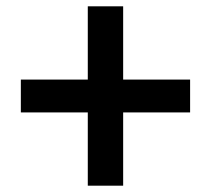

<svg xmlns="http://www.w3.org/2000/svg" viewBox="-20 -779 668 608"><path d="M258 -759H370V-191H258ZM582 -527V-423H46V-527Z"/></svg>

Font: Matangi
Style: Bold
Weight: 700
Designer: Prashant Pant
Foundry: The Graphic Ant
Version: Version 3.002